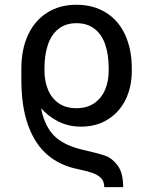

<svg xmlns="http://www.w3.org/2000/svg" viewBox="-20 -557 640 803"><path d="M402.3 187.5C411.5 196.6 416 209.3 416 225.6H495.1C495.1 185.9 487.5 155.8 472.2 135.3C456.9 114.7 439.5 101.1 419.9 94.2C400.4 87.4 367.8 78.8 322.3 68.4C282.6 59.2 249.3 44.8 222.7 24.9C196 5 175.8 -24.7 162.1 -64.5C148.4 -104.2 143.9 -156.9 148.4 -222.7V-266.6L69.3 -267.6V-224.6C69.3 -148.4 78.9 -84.1 98.1 -31.7C117.4 20.7 144.2 61.5 178.7 90.8C213.2 120.1 254.2 139.6 301.8 149.4C329.8 155.3 351.2 160.8 366.2 166C381.2 171.2 393.2 178.4 402.3 187.5ZM223.1 -49.3C252.1 -34.7 283.9 -27.3 318.4 -27.3C362 -27.3 399.9 -37.6 432.1 -58.1C464.4 -78.6 488.9 -106.4 505.9 -141.6C522.8 -176.8 531.2 -216.5 531.2 -260.7V-271.5C531.2 -323.6 522.1 -369.8 503.9 -410.2C485.7 -450.5 459 -481.8 423.8 -503.9C388.7 -526 347.3 -537.1 299.8 -537.1C252.3 -537.1 211.1 -525.9 176.3 -503.4C141.4 -481 114.9 -449.7 96.7 -409.7C78.5 -369.6 69.3 -323.2 69.3 -270.5V-260.7C69.3 -254.2 70.5 -248 72.8 -242.2C75 -236.3 79.1 -227.5 85 -215.8C87.6 -211.9 89.8 -207.8 91.8 -203.6C93.8 -199.4 95.7 -195 97.7 -190.4C110.7 -160.5 127.6 -133.1 148.4 -108.4C169.3 -83.7 194.2 -64 223.1 -49.3ZM375 -126C354.8 -111.7 329.8 -104.5 299.8 -104.5C269.9 -104.5 245 -111.5 225.1 -125.5C205.2 -139.5 190.4 -158.4 180.7 -182.1C170.9 -205.9 166 -232.1 166 -260.7V-271.5C166 -308.6 170.7 -341.3 180.2 -369.6C189.6 -397.9 204.4 -420.1 224.6 -436C244.8 -452 269.9 -460 299.8 -460C330.4 -460 355.8 -452 376 -436C396.2 -420.1 411 -397.9 420.4 -369.6C429.9 -341.3 434.6 -308.6 434.6 -271.5V-260.7C434.6 -232.1 429.7 -206.1 419.9 -182.6C410.2 -159.2 395.2 -140.3 375 -126Z"/></svg>

Font: Pretendard Variable
Style: Regular
Weight: 400
Designer: Base glyphs from Inter by Rasmus Andersson; Hangeul glyphs from Noto Sans CJK(Source Han Sans) by Jang Soo-young and Kan
Foundry: Kil Hyung-jin
Version: Version 1.309;Glyphs 3.2 (3225)